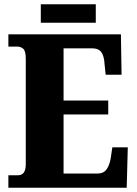

<svg xmlns="http://www.w3.org/2000/svg" viewBox="-20 -874 637 894"><path d="M19 0V-58H64Q100 -58 100 -109V-600Q100 -637 88 -647Q76 -657 62 -657H19V-714H543L546 -526H472L467 -574Q465 -613 452 -631Q439 -649 408 -649H276V-406H484V-341H276V-66H434Q463 -66 477 -86.5Q491 -107 496 -140L503 -188H575L570 0ZM170 -768V-854H426V-768Z"/></svg>

Font: Noto Serif Hebrew Condensed Black
Style: Regular
Weight: 900
Width: 3
Designer: Monotype Design Team
Foundry: Monotype Imaging Inc.
Version: Version 2.004; ttfautohint (v1.8.4.7-5d5b)